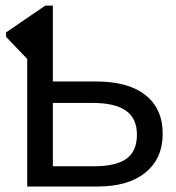

<svg xmlns="http://www.w3.org/2000/svg" viewBox="-20 -679 640 699"><path d="M572.3 -191.9Q572.3 -102.5 510 -51.3Q447.8 0 335.4 0H79.1V-464.4L2 -544.9V-561L145 -658.7H172.4V-382.3H329.6Q447.8 -382.3 510 -332.5Q572.3 -282.7 572.3 -191.9ZM478.5 -189Q478.5 -248 438.5 -276.1Q398.4 -304.2 318.4 -304.2H172.4V-73.7H322.3Q402.3 -73.7 440.4 -101.1Q478.5 -128.4 478.5 -189Z"/></svg>

Font: Courier New
Style: Regular
Weight: 400
Designer: Steve Matteson
Foundry: Ascender Corporation
Version: Version 2.00.3